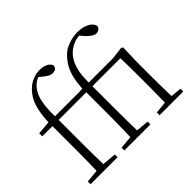

<svg xmlns="http://www.w3.org/2000/svg" viewBox="-170 -1072 1332 1332"><g transform="rotate(-45 496.5 -405.5)"><path d="M37 0V-27L154 -38H176L302 -27V0ZM131 0Q133 -56 134 -113Q135 -170 135 -226V-472H35V-502L158 -512L134 -500V-504Q138 -599 156.5 -656.5Q175 -714 218 -757Q246 -784 279.5 -797.5Q313 -811 347 -811Q381 -811 406.5 -798.5Q432 -786 439 -764Q438 -750 427 -740Q416 -730 397 -730Q380 -730 364 -739Q348 -748 326 -766L299 -788V-798H338V-789Q314 -787 294 -777Q274 -767 256 -749Q233 -725 219 -691.5Q205 -658 199.5 -607.5Q194 -557 196 -482V-226Q196 -170 197 -113Q198 -56 199 0ZM166 -472V-508H477V-472ZM368 0V-27L485 -38H508L624 -27V0ZM462 0Q464 -56 465.5 -113Q467 -170 467 -226V-472H367V-502L489 -512L465 -500Q468 -563 478.5 -608Q489 -653 508.5 -687.5Q528 -722 557 -751Q586 -780 630 -795.5Q674 -811 718 -811Q770 -811 806 -791.5Q842 -772 846 -743Q845 -730 834 -720.5Q823 -711 806 -711Q790 -711 774.5 -721.5Q759 -732 739 -751L706 -790V-797H723V-786Q681 -785 647.5 -769Q614 -753 589 -727Q558 -694 541.5 -639Q525 -584 527 -484V-226Q527 -170 528 -113Q529 -56 530 0ZM714 0V-27L823 -38H844L947 -27V0ZM801 0Q802 -24 802.5 -64.5Q803 -105 803.5 -149Q804 -193 804 -226V-285Q804 -342 803.5 -386.5Q803 -431 801 -472H497V-508H766L855 -519L868 -511L864 -377V-226Q864 -193 864.5 -149Q865 -105 866 -64.5Q867 -24 868 0Z"/></g></svg>

Font: Noto Serif KR ExtraLight
Style: Regular
Weight: 200
Designer: Ryoko NISHIZUKA 西塚涼子 (kana & ideographs); Frank Grießhammer (Latin, Greek & Cyrillic); Wenlong ZHANG 张文龙 (bopomofo); San
Foundry: Adobe
Version: Version 2.002-H1;hotconv 1.1.0;makeotfexe 2.6.0